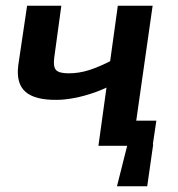

<svg xmlns="http://www.w3.org/2000/svg" viewBox="-20 -511 624 673"><path d="M195 -491 170 -308Q166 -277 176.5 -265.5Q187 -254 221 -254Q257 -254 293 -265.5Q329 -277 375 -301L382 -219Q349 -200 312 -187Q275 -174 240.5 -167.5Q206 -161 179 -161Q103 -160 69.5 -189Q36 -218 44 -282L75 -491ZM515 -491 445 0H325L393 -491ZM528 -88 515 0H373L384 -88ZM517 -5 496 142H390L427 -5Z"/></svg>

Font: Exo 2 SemiBold
Style: Italic
Weight: 600
Italic angle: -8°
Designer: Natanael Gama
Foundry: Natanael Gama
Version: Version 2.010